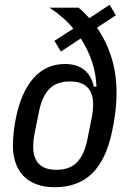

<svg xmlns="http://www.w3.org/2000/svg" viewBox="-20 -772 544 804"><path d="M386 -656Q424 -602 446 -533.5Q468 -465 468 -383Q468 -341 462.5 -298Q457 -255 449 -220Q424 -102 365 -45Q306 12 210 12Q164 12 131 -1Q98 -14 76.5 -37Q55 -60 44.5 -92.5Q34 -125 34 -163Q34 -186 37.5 -218.5Q41 -251 47 -280Q69 -387 121 -445.5Q173 -504 252 -504Q302 -504 332.5 -479.5Q363 -455 373 -409H384Q382 -464 365 -514.5Q348 -565 318 -611L235 -556L208 -601L287 -652Q266 -678 241 -699.5Q216 -721 187 -740H309Q331 -722 354 -696L439 -752L465 -708ZM216 -61Q273 -61 303 -93Q333 -125 345 -184L366 -288Q368 -300 369 -312Q370 -324 370 -334Q370 -431 273 -431Q216 -431 186 -399Q156 -367 144 -308L123 -204Q121 -192 120 -180Q119 -168 119 -158Q119 -61 216 -61Z"/></svg>

Font: IBM Plex Sans Condensed Text
Style: Italic
Weight: 450
Width: 3
Italic angle: -11°
Designer: Mike Abbink, Paul van der Laan, Pieter van Rosmalen
Foundry: Bold Monday
Version: Version 1.1